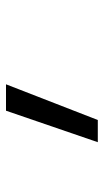

<svg xmlns="http://www.w3.org/2000/svg" viewBox="127 -313 346 640"><g transform="rotate(-90 300.0 7.0)"><path d="M146 160H220L339 -146H251Z"/></g></svg>

Font: JetBrains Mono ExtraLight
Style: Italic
Weight: 240
Italic angle: -9°
Monospace: yes
Designer: Philipp Nurullin, Konstantin Bulenkov
Foundry: JetBrains
Version: Version 2.305